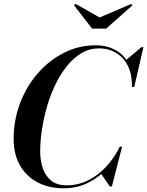

<svg xmlns="http://www.w3.org/2000/svg" viewBox="-20 -1004 792 1034"><path d="M323.5 10Q242.5 10 181.8 -22.2Q121 -54.5 87.2 -114Q53.5 -173.5 53.5 -255Q53.5 -357.5 88.2 -448.8Q123 -540 184.2 -610Q245.5 -680 325 -720Q404.5 -760 494.5 -760Q556.5 -760 603.2 -733.8Q650 -707.5 675.2 -657.5Q700.5 -607.5 698 -536H690.5Q691.5 -590.5 677 -629.8Q662.5 -669 637.2 -694.2Q612 -719.5 580 -731.5Q548 -743.5 513.5 -743.5Q462 -743.5 418.8 -717.8Q375.5 -692 340.2 -648Q305 -604 278 -547.8Q251 -491.5 233 -429.2Q215 -367 205.8 -305.2Q196.5 -243.5 196.5 -189Q196.5 -139.5 210.5 -98Q224.5 -56.5 255.8 -31.2Q287 -6 339 -6Q401.5 -6 456 -33.5Q510.5 -61 553.5 -108.2Q596.5 -155.5 625 -214H632.5Q606.5 -152.5 561.2 -101.5Q516 -50.5 455.5 -20.2Q395 10 323.5 10ZM571.5 0 524 -69Q544.5 -88.5 565.5 -111.8Q586.5 -135 606.5 -169.5L625 -214H637.5L582.5 0ZM690.5 -536 692 -575Q688 -606.5 680.2 -631.5Q672.5 -656.5 657 -679L741.5 -750H752.5L703 -536ZM476 -850 378.5 -975.5 386.5 -983.5 516.5 -910 686.5 -982.5 693.5 -975.5 552 -850Z"/></svg>

Font: Bodoni Moda 18pt SemiBold
Style: Italic
Weight: 600
Italic angle: -13°
Designer: Owen Earl
Foundry: indestructible type
Version: Version 2.005